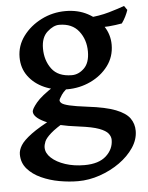

<svg xmlns="http://www.w3.org/2000/svg" viewBox="-49 -472 566 735"><g transform="rotate(-5 234.0 -104.5)"><path d="M458 48.8Q458 82 437.3 113Q416.5 144 382.1 168.5Q347.7 192.9 305.9 207.3Q264.2 221.7 221.7 221.7Q187.5 221.7 150.4 215.1Q113.3 208.5 81.1 193.8Q48.8 179.2 28.6 156Q8.3 132.8 8.3 100.1Q8.3 83.5 19.3 65.7Q30.3 47.9 60.8 25.1Q91.3 2.4 149.9 -27.3Q149.9 -27.3 161.4 -26.4Q172.9 -25.4 184.8 -22.5Q196.8 -19.5 197.8 -13.2Q154.8 11.7 135 29.3Q115.2 46.9 110.1 59.6Q105 72.3 105 82.5Q105 104 124.8 122.3Q144.5 140.6 177.7 151.6Q210.9 162.6 251.5 162.6Q306.6 162.6 335 136.7Q363.3 110.8 363.3 75.2Q363.3 62.5 354.2 50.8Q345.2 39.1 319.8 29.5Q294.4 20 244.6 13.7Q156.2 2.9 114 -17.1Q71.8 -37.1 71.8 -58.6Q71.8 -68.4 91.1 -92Q110.4 -115.7 162.6 -149.4L238.3 -157.2Q199.7 -130.4 188.7 -113.5Q177.7 -96.7 177.7 -92.8Q177.7 -86.9 184.3 -81.3Q190.9 -75.7 213.1 -70.3Q235.4 -64.9 282.2 -59.1Q351.6 -50.8 389.6 -35.9Q427.7 -21 442.9 0.2Q458 21.5 458 48.8ZM466.3 -415Q462.9 -404.3 456.1 -390.4Q449.2 -376.5 440.9 -365.2Q416.5 -360.8 390.4 -358.6Q364.3 -356.4 326.2 -357.9L307.6 -397.5Q357.4 -400.9 395.8 -412.1Q434.1 -423.3 455.1 -431.2ZM395 -287.6Q395 -241.7 368.9 -206.8Q342.8 -171.9 300.8 -152.1Q258.8 -132.3 210.9 -132.3Q162.1 -132.3 123.5 -149.4Q85 -166.5 62.3 -197.5Q39.6 -228.5 39.6 -270Q39.6 -314.5 66.4 -350.8Q93.3 -387.2 136.7 -409.2Q180.2 -431.2 230 -431.2Q277.8 -431.2 314.9 -411.4Q352.1 -391.6 373.5 -359.1Q395 -326.7 395 -287.6ZM302.2 -269.5Q302.2 -315.4 276.6 -348.1Q251 -380.9 201.2 -380.9Q179.2 -380.9 155.5 -359.6Q131.8 -338.4 131.8 -295.9Q131.8 -250 156.2 -217.3Q180.7 -184.6 233.4 -184.6Q259.3 -184.6 280.8 -205.6Q302.2 -226.6 302.2 -269.5Z"/></g></svg>

Font: Dai Banna SIL Medium
Style: Regular
Weight: 500
Designer: Victor Gaultney
Foundry: SIL International
Version: Version 4.000